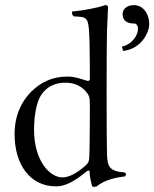

<svg xmlns="http://www.w3.org/2000/svg" viewBox="-20 -718 603 750"><path d="M503 -698C473 -698 459 -680 459 -664C459 -648 464 -626 505 -626C513 -626 519 -618 519 -605C519 -582 498 -545 456 -536L461 -519C531 -527 563 -589 563 -625C563 -661 541 -698 503 -698ZM329 -108C328.3 -90 327 -83 314 -71C279 -40 248 -25 224 -25C173 -25 113 -92 113 -211C113 -280 127 -327 141 -347C171 -392 216 -395 235 -395C269 -395 296 -383 315 -361C328 -346 331 -339 331 -309C331 -309 331 -158 329 -108ZM318 -48C323 -52 330 -54 330 -47C330 -24 340 10 340 10C348 13 350 12 358 10C379 -7 410 -22 468 -29C474 -35 474 -38 468 -44C407 -49 399.9 -67 398 -114C396 -164 396 -549 398 -599C400.5 -661 402 -689 402 -689C402 -696 399 -698 390 -698C366 -688 300 -676 262 -673C260 -665 262 -660 268 -654C318 -651 325.8 -655.9 329 -576C331 -526 331 -411 331 -411C331 -404 329 -402 322 -402C318 -402 277 -419 246 -419C183 -419 141 -397 103 -361C62 -320 37 -265 37 -194C37 -77 96 10 199 10C236 10 271 -10 318 -48Z"/></svg>

Font: Libertinus Serif Display
Style: Regular
Weight: 400
Designer: Philipp H. Poll
Foundry: Khaled Hosny
Version: Version 6.1